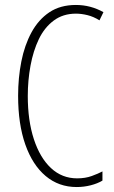

<svg xmlns="http://www.w3.org/2000/svg" viewBox="-20 -744 461 774"><path d="M286 -689Q234 -689 196.5 -661Q159 -633 136.5 -586Q114 -539 103 -479.5Q92 -420 92 -357Q92 -258 116.5 -183Q141 -108 185.5 -66.5Q230 -25 291 -25Q324 -25 350 -34.5Q376 -44 393 -53V-16Q373 -4 345.5 3Q318 10 289 10Q217 10 164 -34.5Q111 -79 82 -161.5Q53 -244 53 -358Q53 -430 66 -496Q79 -562 107 -613.5Q135 -665 179 -694.5Q223 -724 286 -724Q345 -724 397 -695L381 -662Q357 -677 332.5 -683Q308 -689 286 -689Z"/></svg>

Font: Noto Sans Lao Looped ExtraCondensed ExtraLight
Style: Regular
Weight: 200
Width: 2
Designer: Mark Frömberg, Ben Mitchell
Foundry: The Fontpad Ltd
Version: Version 1.002; ttfautohint (v1.8.4.7-5d5b)